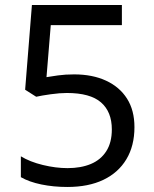

<svg xmlns="http://www.w3.org/2000/svg" viewBox="-20 -734 612 764"><path d="M275 -438Q348 -438 402 -413Q456 -388 485.5 -341.5Q515 -295 515 -228Q515 -154 483 -100.5Q451 -47 391.5 -18.5Q332 10 248 10Q193 10 144.5 0Q96 -10 63 -29V-112Q99 -90 150.5 -77.5Q202 -65 249 -65Q302 -65 341.5 -81.5Q381 -98 403 -132.5Q425 -167 425 -219Q425 -289 382 -326.5Q339 -364 246 -364Q218 -364 182 -359Q146 -354 124 -349L80 -377L107 -714H465V-634H182L165 -427Q182 -430 211 -434Q240 -438 275 -438Z"/></svg>

Font: Noto Sans Thai
Style: Regular
Weight: 400
Designer: Monotype Design Team
Foundry: Monotype Imaging Inc.
Version: Version 2.001